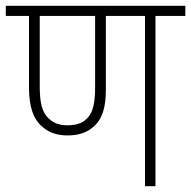

<svg xmlns="http://www.w3.org/2000/svg" viewBox="-20 -642 659 662"><path d="M516 -587H619V-622H0V-587H80V-338C80 -275 95 -231 125 -206C146 -186 176 -175 212 -175C251 -175 279 -185 300 -203C333 -230 345 -271 345 -333V-587H480V0H516ZM212 -210C183 -210 163 -219 150 -232C124 -253 117 -290 117 -347V-587H308V-348C308 -291 303 -252 275 -229C261 -216 240 -210 212 -210Z"/></svg>

Font: Noto Sans SemiCondensed ExtraLight
Style: Italic
Weight: 200
Width: 4
Italic angle: -12°
Designer: Monotype Design Team
Foundry: Monotype Imaging Inc.
Version: Version 2.013